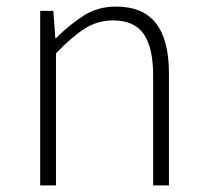

<svg xmlns="http://www.w3.org/2000/svg" viewBox="-20 -563 626 583"><path d="M102 0V-530H142L148 -447H150Q191 -488 234 -515.5Q277 -543 332 -543Q414 -543 453.5 -492.5Q493 -442 493 -340V0H445V-334Q445 -418 416.5 -459.5Q388 -501 323 -501Q276 -501 237 -476Q198 -451 150 -401V0Z"/></svg>

Font: Noto Sans HK Thin ExtraLight
Style: Regular
Weight: 250
Version: Version 2.004-H2;hotconv 1.0.118;makeotfexe 2.5.65603